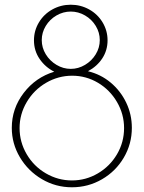

<svg xmlns="http://www.w3.org/2000/svg" viewBox="-20 -780 609 814"><path d="M30 -238Q30 -320 80.5 -386Q131 -452 210 -476Q172 -495 148 -530Q124 -565 124 -609Q124 -650 145 -685Q166 -720 202 -740Q238 -760 280 -760Q322 -760 358 -740Q394 -720 415 -685Q436 -650 436 -609Q436 -567 414 -533Q392 -499 353 -478Q407 -465 449 -430Q491 -395 515 -345Q539 -295 539 -238Q539 -170 505 -112Q471 -54 412.5 -20Q354 14 285 14Q216 14 157.5 -20.5Q99 -55 64.5 -113Q30 -171 30 -238ZM403 -610Q403 -642 386 -670Q369 -698 340.5 -714.5Q312 -731 280 -731Q248 -731 219.5 -714.5Q191 -698 174 -670Q157 -642 157 -610Q157 -578 174 -550Q191 -522 219.5 -505Q248 -488 280 -488Q312 -488 340.5 -505Q369 -522 386 -550Q403 -578 403 -610ZM506 -237Q506 -296 476 -347.5Q446 -399 395.5 -429Q345 -459 286 -459Q227 -459 175.5 -429Q124 -399 93.5 -347.5Q63 -296 63 -237Q63 -178 93 -126.5Q123 -75 174.5 -45Q226 -15 285 -15Q344 -15 395 -45Q446 -75 476 -126Q506 -177 506 -237Z"/></svg>

Font: Poiret One
Style: Regular
Weight: 400
Designer: Denis Masharov (denis.masharov@gmail.com), Cyreal (Charset Expansion)
Foundry: Denis Masharov
Version: Version 1.101